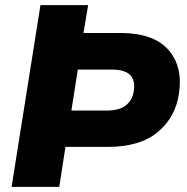

<svg xmlns="http://www.w3.org/2000/svg" viewBox="-20 -725 726 745"><path d="M25 0 137 -705H322L304 -597H448Q576 -597 633.5 -531.5Q691 -466 674 -359Q660 -269 591.5 -212Q523 -155 397 -155H234L210 0ZM257 -296H394Q442 -296 467.5 -315.5Q493 -335 499 -371Q513 -455 415 -455H282Z"/></svg>

Font: Winston ExtraBold
Style: Italic
Weight: 800
Italic angle: -9°
Designer: Original fonts by Vernon Adams / Changes by Cristiano Sobral
Foundry: Original fonts by Vernon Adams / Changes by Cristiano Sobral
Version: Version 2.503;July 17, 2020;FontCreator 13.0.0.2655 64-bit